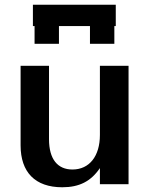

<svg xmlns="http://www.w3.org/2000/svg" viewBox="-20 -778 629 811"><path d="M402 -500V-208C402 -119 358 -62 286 -62C223 -62 187 -106 187 -190V-500H67V-164C67 -51 128 13 243 13C315 13 364 -12 402 -68V0H523V-500ZM469 -758H119V-668H126V-593H229V-668H360V-593H463V-668H469Z"/></svg>

Font: Perun SemiBold
Style: Regular
Weight: 600
Foundry: Copyright (c) Stefan Peev, Context Ltd, 2016
Version: Version 1.089